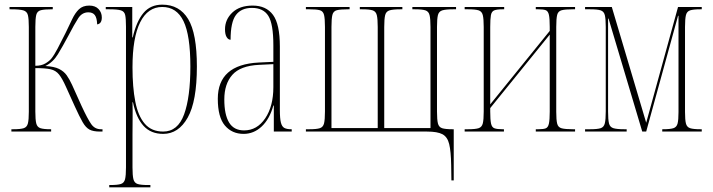

<svg xmlns="http://www.w3.org/2000/svg" viewBox="-20 -566 3067 826"><path d="M29 0V-10H37Q68 -10 82 -14.5Q96 -19 100 -35Q104 -51 104 -85V-450Q104 -485 100 -501Q96 -517 80 -521.5Q64 -526 28 -526H21V-536H207V-526H203Q171 -526 155.5 -522Q140 -518 136 -502Q132 -486 132 -450V-283Q158 -283 175 -293Q192 -303 201 -314Q213 -329 228 -357.5Q243 -386 262 -424Q278 -457 290.5 -483.5Q303 -510 319.5 -526Q336 -542 364 -542Q390 -542 404 -527Q418 -512 418 -491Q418 -464 398 -461Q397 -489 388 -501Q379 -513 360 -513Q333 -513 316.5 -487.5Q300 -462 274 -412Q250 -367 229 -332.5Q208 -298 175 -282Q213 -280 234 -269.5Q255 -259 267 -242Q279 -225 290 -201L331 -110Q357 -54 372.5 -32Q388 -10 414 -10H421V0H410Q381 0 365 -8.5Q349 -17 335.5 -40.5Q322 -64 302 -108L264 -192Q248 -228 234 -245.5Q220 -263 197.5 -268Q175 -273 132 -273V-86Q132 -51 136 -35Q140 -19 154 -14.5Q168 -10 197 -10H200V0Z M450 240V230H455Q486 230 500 225.5Q514 221 518 205Q522 189 522 154V-451Q522 -486 518.5 -501.5Q515 -517 500 -521.5Q485 -526 450 -526H435V-536H549V-405H551Q567 -474 597 -510Q627 -546 678 -546Q752 -546 789.5 -484Q827 -422 827 -280Q827 -130 787.5 -60Q748 10 682 10Q629 10 597.5 -24.5Q566 -59 552 -126H550Q551 -89 550.5 -55.5Q550 -22 550 14V154Q550 189 554 205Q558 221 572 225.5Q586 230 616 230H627V240ZM682 0Q745 0 772 -74Q799 -148 799 -280Q799 -414 769.5 -475Q740 -536 678 -536Q616 -536 583 -470Q550 -404 550 -276Q550 -191 562 -129Q574 -67 603 -33.5Q632 0 682 0Z M1028 10Q978 10 947.5 -26Q917 -62 917 -141Q917 -288 1093 -297L1156 -300V-371Q1156 -463 1134.5 -497.5Q1113 -532 1064 -532Q1018 -532 995 -501.5Q972 -471 972 -395Q962 -395 955 -406.5Q948 -418 948 -440Q948 -482 979.5 -512Q1011 -542 1067 -542Q1125 -542 1154.5 -502Q1184 -462 1184 -366V-93Q1184 -56 1188.5 -38.5Q1193 -21 1203.5 -15.5Q1214 -10 1233 -10H1235V0H1158V-112H1156Q1140 -54 1106 -22Q1072 10 1028 10ZM1030 -5Q1086 -5 1121 -57Q1156 -109 1156 -191V-290L1094 -287Q1014 -283 979.5 -244Q945 -205 945 -138Q945 -73 965.5 -39Q986 -5 1030 -5Z M1921 144Q1920 85 1912.5 54Q1905 23 1883.5 11.5Q1862 0 1817 0H1296V-10H1311Q1342 -10 1356 -14.5Q1370 -19 1374 -35Q1378 -51 1378 -86V-450Q1378 -486 1374 -502Q1370 -518 1356 -522Q1342 -526 1311 -526H1296V-536H1484V-526H1477Q1444 -526 1429 -522Q1414 -518 1410 -502Q1406 -486 1406 -450V-15H1605V-450Q1605 -485 1601 -501Q1597 -517 1583 -521.5Q1569 -526 1538 -526H1528V-536H1711V-526H1703Q1671 -526 1656 -521.5Q1641 -517 1637 -501Q1633 -485 1633 -450V-15H1832V-450Q1832 -485 1828 -501Q1824 -517 1810 -521.5Q1796 -526 1765 -526H1754V-536H1942V-526H1930Q1898 -526 1883 -521.5Q1868 -517 1864 -501Q1860 -485 1860 -450V-86Q1860 -51 1864 -35Q1868 -19 1882 -14.5Q1896 -10 1926 -10H1932V210H1922Z M1979 0V-10H1994Q2025 -10 2039 -14.5Q2053 -19 2057 -35Q2061 -51 2061 -86V-450Q2061 -485 2057 -501Q2053 -517 2039 -521.5Q2025 -526 1994 -526H1979V-536H2149V-526H2142Q2118 -526 2106.5 -521.5Q2095 -517 2092 -501Q2089 -485 2089 -450V-117L2345 -433V-450Q2345 -486 2341.5 -502Q2338 -518 2328 -522Q2318 -526 2296 -526H2285V-536H2454V-526H2444Q2412 -526 2396.5 -522Q2381 -518 2377 -502Q2373 -486 2373 -450V-85Q2373 -50 2377 -34Q2381 -18 2396.5 -14Q2412 -10 2444 -10H2454V0H2285V-10H2296Q2318 -10 2328 -14Q2338 -18 2341.5 -34.5Q2345 -51 2345 -86V-417L2089 -101V-86Q2089 -51 2092.5 -34.5Q2096 -18 2107.5 -14Q2119 -10 2142 -10H2148V0Z M2497 0V-10H2519Q2550 -10 2564 -14.5Q2578 -19 2582 -35.5Q2586 -52 2586 -87V-450Q2586 -485 2582 -501Q2578 -517 2564 -521.5Q2550 -526 2519 -526H2497V-536H2612L2760 -38L2897 -536H2999V-526H2993Q2963 -526 2949 -521.5Q2935 -517 2931 -501Q2927 -485 2927 -450V-84Q2927 -50 2931 -34.5Q2935 -19 2949 -14.5Q2963 -10 2993 -10H2999V0H2829V-10H2832Q2863 -10 2877 -14.5Q2891 -19 2895 -34.5Q2899 -50 2899 -84V-498H2897L2760 0H2743L2598 -486H2596V-86Q2596 -51 2600 -35Q2604 -19 2619 -14.5Q2634 -10 2665 -10H2676V0Z"/></svg>

Font: Noto Serif Display ExtraCondensed Thin
Style: Regular
Weight: 100
Width: 2
Designer: Monotype Design Team
Foundry: Monotype Imaging Inc.
Version: Version 2.009